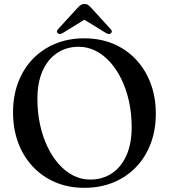

<svg xmlns="http://www.w3.org/2000/svg" viewBox="-20 -904 829 942"><path d="M393 -716Q472 -716 536.5 -688.8Q601 -661.5 647.5 -611.8Q694 -562 719.2 -494.5Q744.5 -427 744.5 -346Q744.5 -266.5 719.5 -200Q694.5 -133.5 648 -84.8Q601.5 -36 537 -9.2Q472.5 17.5 394 17.5Q315.5 17.5 251.5 -9.8Q187.5 -37 140.8 -86.8Q94 -136.5 69 -204.2Q44 -272 44 -353.5Q44 -433 69 -499.2Q94 -565.5 140.2 -614Q186.5 -662.5 250.8 -689.2Q315 -716 393 -716ZM626 -280Q626 -346.5 613 -406Q600 -465.5 576.2 -514.5Q552.5 -563.5 520 -599.5Q487.5 -635.5 448.5 -655Q409.5 -674.5 366 -674.5Q306 -674.5 260.2 -644Q214.5 -613.5 189 -556.2Q163.5 -499 163.5 -419Q163.5 -352 176.5 -292.5Q189.5 -233 213 -183.8Q236.5 -134.5 269 -98.2Q301.5 -62 340.2 -42.5Q379 -23 422.5 -23Q483.5 -23 529.2 -53.8Q575 -84.5 600.5 -142Q626 -199.5 626 -280ZM414 -819.5H374L498.5 -743Q515 -733 524 -740.5Q528 -743.5 528.5 -749.2Q529 -755 522.5 -761.5L428.5 -864.5Q419.5 -874 412.5 -879.2Q405.5 -884.5 394.5 -884.5Q383.5 -884.5 376 -879.2Q368.5 -874 359.5 -864.5L265.5 -761.5Q259 -755 259.5 -749.2Q260 -743.5 264 -740.5Q273.5 -733 289.5 -743Z"/></svg>

Font: Fraunces 28pt
Style: Regular
Weight: 400
Version: Version 1.000;[b76b70a41]